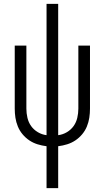

<svg xmlns="http://www.w3.org/2000/svg" viewBox="-20 -755 540 990"><path d="M220 215V-1Q196 -4 173.5 -11Q151 -18 131.5 -31Q112 -44 96.5 -62.5Q81 -81 72 -103Q63 -125 59.5 -148Q56 -171 56 -195V-520H116V-195Q116 -171 121.5 -147.5Q127 -124 140.5 -105Q154 -86 175 -73.5Q196 -61 220 -58V-735H280V-58Q304 -61 325 -73.5Q346 -86 359.5 -105Q373 -124 378.5 -147.5Q384 -171 384 -195V-520H444V-195Q444 -171 440.5 -148Q437 -125 428 -103Q419 -81 403.5 -62.5Q388 -44 368.5 -31Q349 -18 326.5 -11Q304 -4 280 -1V215Z"/></svg>

Font: Iosevka SS18 Light
Style: Regular
Weight: 300
Monospace: yes
Designer: Belleve Invis
Foundry: Belleve Invis
Version: Version 25.1.1; ttfautohint (v1.8.4)